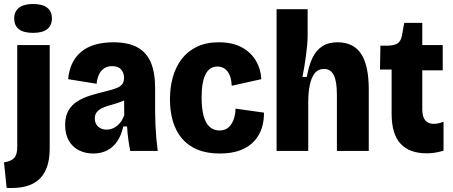

<svg xmlns="http://www.w3.org/2000/svg" viewBox="-29 -753 2260 958"><path d="M31 185Q23 185 17 185Q11 185 4 184L-9 57Q26 52 41.5 35.5Q57 19 57 -19V-528H219V-14Q219 45 204 84Q189 123 162.5 145Q136 167 102.5 176Q69 185 31 185ZM136 -589Q89 -589 65.5 -607Q42 -625 42 -661Q42 -696 66 -714.5Q90 -733 136 -733Q183 -733 206.5 -714.5Q230 -696 230 -661Q230 -626 206.5 -607.5Q183 -589 136 -589Z M436 13Q397 13 365 -3Q333 -19 314.5 -51Q296 -83 296 -130Q296 -172 312 -200.5Q328 -229 356.5 -247Q385 -265 422 -276.5Q459 -288 501 -298Q530 -305 550 -312.5Q570 -320 580 -332Q590 -344 590 -365Q590 -388 576 -405.5Q562 -423 530 -423Q508 -423 491.5 -412.5Q475 -402 465.5 -382.5Q456 -363 453 -335L311 -358Q315 -402 331 -436Q347 -470 375.5 -494Q404 -518 444.5 -530Q485 -542 537 -542Q611 -542 657 -516.5Q703 -491 724 -440.5Q745 -390 745 -312V-198Q745 -166 746.5 -132Q748 -98 751 -64Q754 -30 758 0H621Q615 -29 611 -58.5Q607 -88 605 -122H586Q577 -80 557 -49.5Q537 -19 506.5 -3Q476 13 436 13ZM503 -106Q518 -106 532 -111.5Q546 -117 557.5 -127Q569 -137 577.5 -150.5Q586 -164 591 -179L590 -274L618 -268Q603 -257 584 -249Q565 -241 546 -235.5Q527 -230 508.5 -224.5Q490 -219 475.5 -211Q461 -203 452.5 -191.5Q444 -180 444 -162Q444 -136 461 -121Q478 -106 503 -106Z M1067 13Q1003 13 955.5 -7Q908 -27 878 -63Q848 -99 833.5 -148.5Q819 -198 819 -257Q819 -317 833.5 -368.5Q848 -420 878 -459Q908 -498 954 -520Q1000 -542 1063 -542Q1130 -542 1176 -517.5Q1222 -493 1247 -451.5Q1272 -410 1275 -358L1127 -325Q1126 -356 1117 -377.5Q1108 -399 1092.5 -410Q1077 -421 1056 -421Q1036 -421 1021.5 -411.5Q1007 -402 997 -383Q987 -364 982 -335Q977 -306 977 -267Q977 -213 986.5 -176.5Q996 -140 1016 -121Q1036 -102 1066 -102Q1096 -102 1113.5 -119.5Q1131 -137 1138.5 -162Q1146 -187 1146 -211L1288 -191Q1289 -153 1278 -116.5Q1267 -80 1241 -50.5Q1215 -21 1172 -4Q1129 13 1067 13Z M1351 0V-323V-707H1506V-574Q1506 -553 1503.5 -527Q1501 -501 1497.5 -474Q1494 -447 1489.5 -420Q1485 -393 1480 -369H1502Q1512 -427 1530.5 -465Q1549 -503 1579.5 -522.5Q1610 -542 1655 -542Q1735 -542 1773 -484Q1811 -426 1811 -306V0H1652V-280Q1652 -347 1636.5 -378Q1621 -409 1588 -409Q1558 -409 1541 -387Q1524 -365 1516.5 -328Q1509 -291 1509 -244V0Z M2100 12Q2014 12 1969.5 -36Q1925 -84 1925 -186V-406H1867L1869 -525H1904Q1940 -526 1956 -537.5Q1972 -549 1977 -578L1988 -639H2078V-528H2180V-402H2078V-207Q2078 -170 2093 -152.5Q2108 -135 2135 -135Q2148 -135 2160.5 -138Q2173 -141 2184 -146V-1Q2160 6 2140 9Q2120 12 2100 12Z"/></svg>

Font: Bricolage Grotesque 24pt SemiCondensed ExtraBold
Style: Regular
Weight: 800
Width: 4
Designer: Mathieu Triay
Foundry: Atelier Triay
Version: Version 1.001;gftools[0.9.33.dev8+g029e19f]